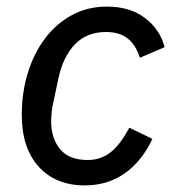

<svg xmlns="http://www.w3.org/2000/svg" viewBox="-20 -550 530 582"><path d="M237 12Q149 12 97.5 -44.5Q46 -101 46 -202Q46 -270 64.5 -329.5Q83 -389 116.5 -433.5Q150 -478 197.5 -504Q245 -530 304 -530Q374 -530 419.5 -495.5Q465 -461 479 -407L404 -375Q392 -413 367.5 -433Q343 -453 301 -453Q243 -453 207 -415.5Q171 -378 157 -312L139 -227Q137 -216 136 -204Q135 -192 135 -183Q135 -131 162 -98Q189 -65 246 -65Q284 -65 313.5 -87Q343 -109 372 -163L442 -129Q410 -61 358 -24.5Q306 12 237 12Z"/></svg>

Font: IBM Plex Sans Text
Style: Italic
Weight: 450
Italic angle: -11°
Designer: Mike Abbink, Paul van der Laan, Pieter van Rosmalen
Foundry: Bold Monday
Version: Version 3.005